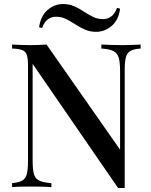

<svg xmlns="http://www.w3.org/2000/svg" viewBox="-20 -929 751 953"><path d="M678 -708V-688Q644 -686 627 -676Q610 -666 604.5 -643.5Q599 -621 599 -580V4Q591 4 583 4Q575 4 566 4L142 -612V-132Q142 -90 148 -66.5Q154 -43 174 -33Q194 -23 235 -20V0Q216 -2 186.5 -2.5Q157 -3 131 -3Q106 -3 81 -2.5Q56 -2 40 0V-20Q73 -23 90 -32.5Q107 -42 113 -65Q119 -88 119 -128V-602Q119 -639 113 -656.5Q107 -674 90 -680.5Q73 -687 40 -688V-708Q56 -707 81 -706Q106 -705 131 -705Q153 -705 174 -706Q195 -707 211 -708L576 -186V-576Q576 -619 569.5 -642Q563 -665 543 -675.5Q523 -686 483 -688V-708Q501 -707 531 -706Q561 -705 587 -705Q612 -705 637 -706Q662 -707 678 -708ZM293 -909Q323 -909 348 -898Q373 -887 395.5 -872Q418 -857 441.5 -845.5Q465 -834 492 -834Q513 -834 531 -846.5Q549 -859 561 -890L576 -886Q569 -830 534.5 -800.5Q500 -771 457 -771Q427 -771 402 -782Q377 -793 354 -808Q331 -823 308 -834.5Q285 -846 258 -846Q236 -846 218 -833.5Q200 -821 189 -790L174 -794Q182 -850 216 -879.5Q250 -909 293 -909Z"/></svg>

Font: Playfair Display Medium
Style: Regular
Weight: 500
Designer: Claus Eggers Sørensen
Foundry: Claus Eggers Sørensen
Version: Version 1.203